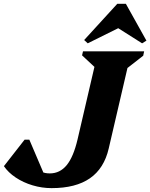

<svg xmlns="http://www.w3.org/2000/svg" viewBox="-36 -955 776 991"><path d="M230.2 16Q180.6 16 132.3 1.6Q84 -12.8 45.2 -38.7Q6.4 -64.6 -15.8 -97.4L91 -234.2H115.4L199.2 -37.8H84.8L116 -194.2Q120 -126.6 146 -93.3Q172 -60 221 -60Q273.2 -60 308.1 -102.4Q343 -144.8 364.2 -235L461 -651L500.2 -564.4L387.6 -669.2L392.4 -690H708L703.2 -667.4L571.2 -564.6L632.8 -651L525.2 -188.8Q501.4 -85.6 428.2 -34.8Q355 16 230.2 16ZM416.8 -731.4 398.4 -748.4 569.4 -935.4H613.6L719.8 -745.2L697.4 -731.4L567.6 -813.6H582.6Z"/></svg>

Font: Platypi Light
Style: Italic
Weight: 300
Italic angle: -13°
Designer: David Sargent
Foundry: Bolt Cutter Type
Version: Version 1.200